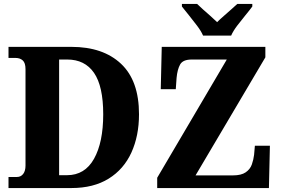

<svg xmlns="http://www.w3.org/2000/svg" viewBox="-20 -951 1427 971"><path d="M23 0V-56H66Q85 -56 97 -71Q109 -86 109 -114V-601Q109 -633 95 -645.5Q81 -658 59 -658H23V-714H341Q501 -714 592 -628.5Q683 -543 683 -373Q683 -264 644.5 -179.5Q606 -95 529.5 -47.5Q453 0 341 0ZM319 -65Q409 -65 455.5 -148Q502 -231 502 -373Q502 -515 455.5 -582.5Q409 -650 320 -650H279V-65ZM775 0V-52L1127 -650H950Q905 -650 891 -625Q877 -600 873 -557L869 -500H793L798 -714H1322V-661L969 -64H1158Q1200 -64 1222.5 -79.5Q1245 -95 1253.5 -119Q1262 -143 1265 -168L1269 -214H1345L1340 0ZM1007 -771Q997 -794 977 -820.5Q957 -847 936 -873Q915 -899 900 -918V-931H977Q988 -920 1006.5 -903.5Q1025 -887 1044.5 -870Q1064 -853 1078 -839Q1092 -853 1111.5 -870Q1131 -887 1149.5 -903.5Q1168 -920 1180 -931H1256V-918Q1242 -899 1220.5 -873Q1199 -847 1179 -820.5Q1159 -794 1149 -771Z"/></svg>

Font: Noto Serif SemiCondensed ExtraBold
Style: Regular
Weight: 800
Width: 4
Designer: Monotype Design Team
Foundry: Monotype Imaging Inc.
Version: Version 2.015